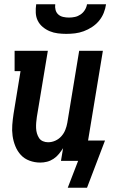

<svg xmlns="http://www.w3.org/2000/svg" viewBox="-20 -760 540 907"><path d="M293 -600Q273 -600 253 -602.5Q233 -605 215 -612.5Q197 -620 182 -632.5Q167 -645 158.5 -662Q150 -679 149 -699.5Q148 -720 151 -740H241Q239 -726 242.5 -713Q246 -700 255.5 -691.5Q265 -683 278.5 -680Q292 -677 306 -677Q320 -677 334 -680Q348 -683 360.5 -691.5Q373 -700 381 -713Q389 -726 391 -740H481Q478 -719 470 -699Q462 -679 448 -662Q434 -645 415 -632.5Q396 -620 375.5 -612.5Q355 -605 334.5 -602.5Q314 -600 293 -600ZM391 127H300L349 0H268L278 -60Q269 -46 258 -32.5Q247 -19 232.5 -9.5Q218 0 202 4Q186 8 170 8Q144 8 119.5 -1Q95 -10 78.5 -28Q62 -46 52.5 -69.5Q43 -93 39.5 -118Q36 -143 38 -169.5Q40 -196 44 -222L77 -424H49V-520H206L154 -207Q152 -194 151 -180.5Q150 -167 150.5 -154.5Q151 -142 154.5 -130Q158 -118 164.5 -108Q171 -98 182.5 -93Q194 -88 207 -88Q225 -88 241.5 -95.5Q258 -103 270 -116.5Q282 -130 288.5 -146.5Q295 -163 298 -180L354 -520H466L396 -96H476Z"/></svg>

Font: Iosevka Gothic
Style: Bold Italic
Weight: 700
Italic angle: -9°
Monospace: yes
Designer: Belleve Invis
Foundry: Belleve Invis
Version: Version 15.5.1; ttfautohint (v1.8.4)